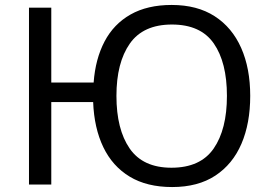

<svg xmlns="http://www.w3.org/2000/svg" viewBox="-20 -745 1092 775"><path d="M990 -358Q990 -247 954.5 -164.5Q919 -82 849 -36Q779 10 675 10Q573 10 503.5 -32Q434 -74 397 -151Q360 -228 356 -333H187V0H97V-714H187V-412H358Q365 -507 402 -577.5Q439 -648 507 -686.5Q575 -725 673 -725Q776 -725 846.5 -679.5Q917 -634 953.5 -551.5Q990 -469 990 -358ZM450 -358Q450 -223 503.5 -145.5Q557 -68 672 -68Q789 -68 842.5 -145.5Q896 -223 896 -358Q896 -493 843 -569.5Q790 -646 674 -646Q558 -646 504 -569Q450 -492 450 -358Z"/></svg>

Font: Noto Sans
Style: Regular
Weight: 400
Designer: Monotype Design Team
Foundry: Monotype Imaging Inc.
Version: Version 2.007